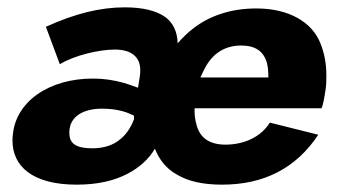

<svg xmlns="http://www.w3.org/2000/svg" viewBox="-20 -493 927 523"><path d="M189 10C244 10 290 0 328 -20C360 -37 385 -59 402 -88C414 -57 434 -33 461 -18C492 1 533 10 585 10C698 10 786 -34 847 -126L715 -159C691 -120 645 -99 594 -99C550 -99 524 -118 515 -154C512 -165 510 -177 510 -191C510 -193 510 -196 510 -198H856C860 -207 864 -229 867 -250C869 -263 869 -276 869 -288C869 -319 864 -348 852 -377C829 -433 767 -470 678 -470C611 -470 552 -451 507 -416C491 -404 477 -390 464 -375C463 -406 452 -430 431 -446C406 -464 369 -473 320 -473C253 -473 184 -456 105 -420L143 -318C182 -342 249 -358 293 -358C342 -358 362 -334 362 -303C362 -297 362 -292 361 -286L356 -254C342 -259 329 -264 318 -267C290 -275 262 -279 233 -279C113 -279 23 -216 15 -126C14 -120 14 -115 14 -110C14 -42 66 10 189 10ZM526 -282C530 -291 534 -300 539 -309C560 -348 593 -369 637 -369C676 -369 698 -353 707 -322C710 -311 711 -297 711 -282ZM231 -89C186 -89 169 -103 169 -130C169 -132 169 -134 169 -136C171 -176 207 -197 258 -197C277 -197 296 -195 314 -190C325 -187 335 -183 345 -178V-168C336 -145 324 -127 308 -114C288 -97 262 -89 231 -89Z"/></svg>

Font: Jost
Style: Bold Italic
Weight: 700
Italic angle: -5°
Version: Version 3.710